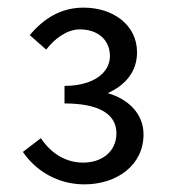

<svg xmlns="http://www.w3.org/2000/svg" viewBox="-20 -911 451 503"><path d="M201 -428C286 -428 356 -478 356 -559C356 -616 312 -653 262 -667C307 -687 339 -722 339 -774C339 -846 276 -891 199 -891C139 -891 94 -862 58 -819L101 -781C125 -812 157 -834 189 -834C237 -834 268 -806 268 -764C268 -720 224 -686 149 -686V-640C236 -640 285 -614 285 -562C285 -513 246 -485 198 -485C152 -485 114 -509 87 -549L40 -513C73 -464 131 -428 201 -428Z"/></svg>

Font: Source Han Sans JP
Style: Regular
Weight: 400
Designer: Ryoko NISHIZUKA 西塚涼子 (kana, bopomofo & ideographs); Paul D. Hunt (Latin, Greek & Cyrillic); Sandoll Communications 산돌커뮤니
Foundry: Adobe
Version: Version 2.004;hotconv 1.0.118;makeotfexe 2.5.65603